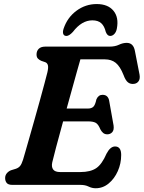

<svg xmlns="http://www.w3.org/2000/svg" viewBox="-20 -936 728 972"><path d="M387.5 0H43.5Q21.5 0 13.8 -10Q6 -20 6 -34.5Q6 -48.5 14.5 -58.8Q23 -69 35.5 -74L60 -81.5Q73.5 -86 81.5 -95.5Q89.5 -105 96.5 -127Q99.5 -137 108.2 -167.2Q117 -197.5 129.2 -240.5Q141.5 -283.5 155.2 -332Q169 -380.5 181.8 -427.2Q194.5 -474 204.8 -511.8Q215 -549.5 220 -570Q225.5 -594 222.5 -605.5Q219.5 -617 209.5 -621L189 -628Q179.5 -632 172.2 -639.2Q165 -646.5 165 -660Q165 -678 176.2 -689Q187.5 -700 209 -700H534Q562.5 -700 582.2 -709.5Q602 -719 621.5 -719Q655.5 -719 663 -678L686.5 -558Q690 -537.5 682 -525.5Q674 -513.5 659 -511.5Q641 -509 628.2 -518.8Q615.5 -528.5 605.5 -556Q588 -600 566 -617.8Q544 -635.5 511 -635.5H387Q380 -611.5 369 -572.2Q358 -533 344.8 -485Q331.5 -437 317.5 -386.5H425Q443 -386.5 452.5 -395.5Q462 -404.5 468 -433Q478 -456 499 -456Q514.5 -456 522.8 -447.2Q531 -438.5 533 -424L555 -300.5Q558 -277.5 548.2 -266.8Q538.5 -256 523 -256Q510.5 -256 502 -263.2Q493.5 -270.5 488 -281.5Q477.5 -307.5 464.2 -314.5Q451 -321.5 426 -321.5H299.5Q279.5 -248.5 264 -190.5Q248.5 -132.5 244.5 -114Q239.5 -91.5 249 -78.2Q258.5 -65 284.5 -65H387Q437.5 -65 466.8 -84.5Q496 -104 519.5 -158.5Q538.5 -194.5 562.5 -194.5Q593.5 -194.5 593.5 -151.5Q593.5 -108.5 576.5 -70Q559.5 -31.5 530.2 -7.2Q501 17 464.5 17Q445.5 17 428.5 8.5Q411.5 0 387.5 0ZM447.5 -833Q393.5 -833 349 -774.5Q330 -754 316.5 -754Q304 -754 300.2 -764.2Q296.5 -774.5 302 -791Q321 -847.5 367 -881.5Q413 -915.5 469.5 -915.5Q526.5 -915.5 554.5 -881.5Q582.5 -847.5 571.5 -791Q568.5 -774.5 559 -764.2Q549.5 -754 537.5 -754Q523.5 -754 515.5 -774.5Q508.5 -804 492.5 -818.5Q476.5 -833 447.5 -833Z"/></svg>

Font: Fraunces 9pt SuperSoft SemiBold
Style: Italic
Weight: 600
Italic angle: -16°
Version: Version 1.000;[0bf87f6ff]